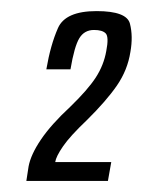

<svg xmlns="http://www.w3.org/2000/svg" viewBox="-20 -701 257 346"><path d="M27.5 -375H174.5L180.5 -409H79.5Q81 -419 93.5 -437.2Q106 -455.5 136.5 -484.5Q171.5 -519 190.8 -547Q210 -575 215 -607.5Q220 -635.5 214.2 -658.2Q208.5 -681 154 -681Q98 -681 84.5 -650.5Q71 -620 63.5 -576H107Q114 -617.5 123 -632.2Q132 -647 149.5 -647Q164.5 -647 170.5 -640.8Q176.5 -634.5 171.5 -609Q167 -583.5 152.5 -561.2Q138 -539 106.5 -508.5Q72 -476.5 53.8 -449.5Q35.5 -422.5 31.5 -401Z"/></svg>

Font: Anybody ExtraCondensed
Style: Italic
Weight: 400
Width: 2
Italic angle: -10°
Version: Version 1.113;gftools[0.9.25]